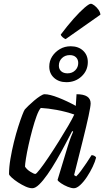

<svg xmlns="http://www.w3.org/2000/svg" viewBox="-20 -1001 561 1021"><path d="M152 0Q136 0 116 -9Q96 -18 76 -31Q56 -44 42.5 -56.5Q29 -69 28 -75Q28 -112 35.5 -156.5Q43 -201 54 -245.5Q65 -290 77 -327.5Q89 -365 98.5 -389.5Q108 -414 112 -419Q117 -425 131 -438.5Q145 -452 161.5 -466Q178 -480 193.5 -490Q209 -500 217 -500Q244 -500 291 -481.5Q338 -463 383 -438L387 -500Q462 -500 462 -451Q462 -436 451 -384.5Q440 -333 420 -253Q400 -173 374 -70L385 -63Q396 -73 410.5 -92.5Q425 -112 440 -134.5Q455 -157 467 -176Q475 -176 482 -172Q489 -168 491 -163Q486 -142 473 -114.5Q460 -87 442.5 -60.5Q425 -34 406.5 -17Q388 0 373 0Q359 0 339.5 -8Q320 -16 304.5 -26.5Q289 -37 286 -44L340 -222Q349 -251 357 -272Q365 -293 369 -301L364 -304Q346 -270 324.5 -229Q303 -188 279.5 -147.5Q256 -107 232.5 -73.5Q209 -40 188.5 -20Q168 0 152 0ZM168 -76Q173 -76 192.5 -101Q212 -126 238.5 -165.5Q265 -205 292.5 -249Q320 -293 342.5 -331.5Q365 -370 375 -392Q328 -408 281.5 -416.5Q235 -425 197 -427Q186 -415 174.5 -383.5Q163 -352 152 -311.5Q141 -271 132 -230.5Q123 -190 118 -158.5Q113 -127 113 -115Q122 -100 141 -88Q160 -76 168 -76ZM333 -564Q293 -564 267.5 -587Q242 -610 242 -647Q242 -677 257.5 -701Q273 -725 298.5 -740Q324 -755 356 -755Q397 -755 422 -731.5Q447 -708 447 -671Q447 -626 414 -595Q381 -564 333 -564ZM339 -611Q364 -611 380 -627Q396 -643 396 -666Q396 -685 384 -696.5Q372 -708 351 -708Q326 -708 309.5 -692Q293 -676 293 -652Q293 -633 305.5 -622Q318 -611 339 -611ZM329 -793Q321 -796 312.5 -803.5Q304 -811 303 -817Q339 -865 372 -902Q405 -939 429.5 -960Q454 -981 463 -981Q470 -981 482 -972Q494 -963 503.5 -949.5Q513 -936 514 -923Z"/></svg>

Font: Texturina
Style: Italic
Weight: 400
Italic angle: -11°
Designer: Guillermo Torres Carreño
Foundry: Omnibus-Type
Version: Version 1.002; ttfautohint (v1.8.3)